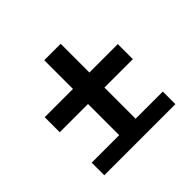

<svg xmlns="http://www.w3.org/2000/svg" viewBox="-142 -727 884 884"><g transform="rotate(-45 300.0 -285.0)"><path d="M69 0V-82H248V-285H64V-383H248V-570H355V-383H540V-285H355V-82H532V0Z"/></g></svg>

Font: Pitagon Sans Mono SemiBold
Style: Regular
Weight: 600
Monospace: yes
Designer: Travis Tran
Foundry: Pitagon
Version: Version 1.001; ttfautohint (v1.8.4.7-5d5b);gftools[0.9.26]